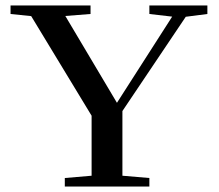

<svg xmlns="http://www.w3.org/2000/svg" viewBox="-20 -683 801 703"><path d="M217.3 0V-31.2L315.4 -39.6V-259.3L94.2 -624L18.6 -631.8V-663.1H311.5V-631.8L219.2 -624.5L408.2 -306.6L610.4 -622.1L526.9 -631.8V-663.1H739.3V-631.8L660.2 -621.6L428.2 -276.4V-39.6L526.9 -31.2V0Z"/></svg>

Font: Elstob 10pt Medium
Style: Regular
Weight: 500
Designer: Peter S. Baker
Version: Version 1.015